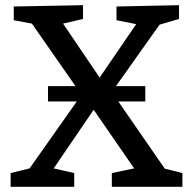

<svg xmlns="http://www.w3.org/2000/svg" viewBox="-20 -720 743 740"><path d="M165 -388H271L103 -629L33 -642V-695L300 -700V-647L223 -629L364 -421L505 -627L429 -642V-695L670 -700V-647L595 -625L427 -388H540V-329H436L615 -70L683 -53V0H411V-53L497 -71L341 -297L187 -71L266 -53V0H21V-53L94 -71L276 -329H165Z"/></svg>

Font: Bitter Medium
Style: Regular
Weight: 500
Designer: Sol Matas, and Bitter project Authors
Foundry: Sol Matas
Version: Version 2.001